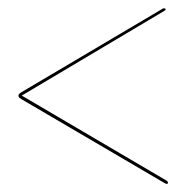

<svg xmlns="http://www.w3.org/2000/svg" viewBox="-20 -572 472 462"><path d="M31.5 -342.5V-341.5L374 -545Q376 -546.5 377.2 -547.2Q378.5 -548 378.5 -549.5Q378.5 -550.5 377.8 -551.2Q377 -552 375 -552Q374 -552 372.8 -551.8Q371.5 -551.5 369.5 -550L30.5 -349.5Q27.5 -347.5 26 -346Q24.5 -344.5 24.5 -341.5Q24.5 -339 26 -337.5Q27.5 -336 30.5 -334L376 -131.5Q377.5 -131 378.8 -130.2Q380 -129.5 381.5 -129.5Q383 -129.5 383.5 -130.2Q384 -131 384 -132.5Q384 -134 383 -135.5Q382 -137 380.5 -137.5Z"/></svg>

Font: Fraunces 120pt SemiBold
Style: Regular
Weight: 600
Version: Version 1.000;[b76b70a41]